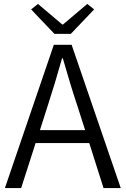

<svg xmlns="http://www.w3.org/2000/svg" viewBox="-20 -961 642 981"><path d="M258 -788H342L461 -913L426 -941L302 -836H298L174 -941L139 -913ZM5 0H88L162 -230H436L509 0H597L346 -732H255ZM184 -296 222 -415C249 -498 273 -577 297 -663H301C326 -577 349 -498 377 -415L415 -296Z"/></svg>

Font: Noto Sans JP DemiLight
Style: Regular
Weight: 350
Designer: Ryoko NISHIZUKA 西塚涼子 (kana, bopomofo & ideographs); Paul D. Hunt (Latin, Greek & Cyrillic); Sandoll Communications 산돌커뮤니
Foundry: Adobe
Version: Version 2.004;hotconv 1.0.118;makeotfexe 2.5.65603